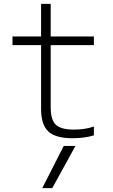

<svg xmlns="http://www.w3.org/2000/svg" viewBox="-20 -710 590 1000"><path d="M252 270H200L312 50H373ZM358 10Q270 10 232 -25Q194 -60 194 -143V-475H45V-520H194V-690H244V-520H469V-475H244V-152Q244 -86 270.5 -60.5Q297 -35 366 -35Q394 -35 420 -39Q446 -43 469 -51V-5Q442 3 414.5 6.5Q387 10 358 10Z"/></svg>

Font: M PLUS Code Latin SemiExpanded Light
Style: Regular
Weight: 300
Width: 6
Designer: Coji Morishita
Foundry: UNDERFOREST DESIGN
Version: Version 1.002; ttfautohint (v1.8.3)